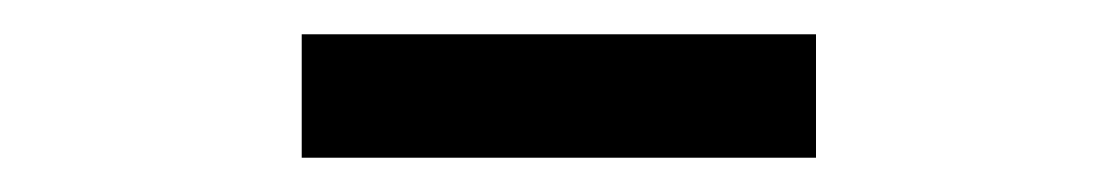

<svg xmlns="http://www.w3.org/2000/svg" viewBox="-20 -316 652 112"><path d="M156 -296H456V-224H156Z"/></svg>

Font: Space Mono
Style: Regular
Weight: 400
Monospace: yes
Designer: Colophon Foundry / Benjamin Critton
Foundry: Colophon Foundry
Version: Version 1.000;PS 1.003;hotconv 1.0.81;makeotf.lib2.5.63406